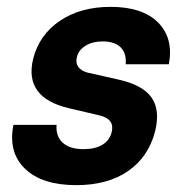

<svg xmlns="http://www.w3.org/2000/svg" viewBox="-20 -530 533 560"><path d="M202.5 10Q102.5 10 52.9 -37.9Q3.3 -85.8 19.2 -165.8H145Q142.5 -132.5 162.9 -113.8Q183.3 -95 223.3 -95Q257.5 -95 278.8 -107.9Q300 -120.8 305.8 -145Q315 -182.5 270.8 -193.3L181.7 -214.2Q49.2 -245 76.7 -358.3Q94.2 -428.3 154.6 -469.2Q215 -510 302.5 -510Q395.8 -510 441.2 -464.2Q486.7 -418.3 472.5 -342.5H346.7Q349.2 -375 331.7 -392.1Q314.2 -409.2 279.2 -409.2Q250 -409.2 229.6 -396.7Q209.2 -384.2 204.2 -363.3Q200 -346.7 208.3 -335Q216.7 -323.3 235 -318.3L327.5 -297.5Q396.7 -281.7 422.1 -245.4Q447.5 -209.2 432.5 -147.5Q413.3 -72.5 353.8 -31.2Q294.2 10 202.5 10Z"/></svg>

Font: Funnel Sans Light
Style: Bold Italic
Weight: 700
Italic angle: -14.036°
Version: Version 1.000